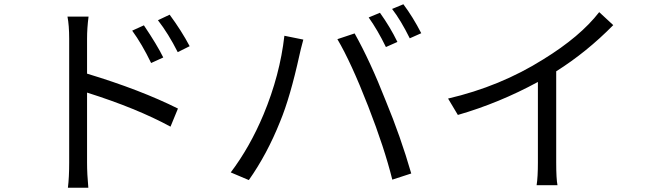

<svg xmlns="http://www.w3.org/2000/svg" viewBox="-20 -839 3040 902"><path d="M815 -594Q771 -681 722 -744L777 -770Q833 -694 871 -622ZM690 -543Q647 -632 601 -695L656 -720Q718 -628 747 -569ZM389 -493Q640 -417 816 -329L781 -244Q623 -330 389 -404V-75Q389 -21 395 43H299Q305 -5 305 -75V-657Q305 -720 297 -761H396Q389 -707 389 -657Z M1765 -779Q1813 -712 1847 -642L1793 -618Q1754 -698 1712 -757ZM1875 -819Q1920 -759 1959 -683L1905 -659Q1863 -744 1822 -797ZM1316 -671 1405 -653Q1391 -601 1387 -581Q1343 -381 1296 -268Q1235 -115 1149 7L1064 -29Q1154 -148 1218 -301Q1295 -486 1316 -671ZM1565 -655 1646 -682Q1719 -552 1792 -366Q1862 -197 1912 -24L1823 5Q1786 -144 1710 -339Q1629 -547 1565 -655Z M2861 -721Q2736 -594 2593 -504V-76Q2593 1 2599 31H2501Q2507 -7 2507 -76V-454Q2325 -355 2131 -299L2085 -376Q2330 -433 2532 -560Q2706 -667 2795 -782Z"/></svg>

Font: 思源黑体R
Style: Regular
Weight: 400
Designer: Ryoko NISHIZUKA  (kana & ideographs); Paul D. Hunt (Latin, Greek & Cyrillic); Wenlong ZHANG  (bopomofo); Sandoll Communi
Foundry: Adobe Systems Incorporated
Version: Version 1.00 June 24, 2014, initial release